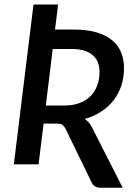

<svg xmlns="http://www.w3.org/2000/svg" viewBox="-20 -748 606 874"><path d="M271 -267.5Q311.5 -267.5 342 -279Q372.5 -290.5 392.8 -311.2Q413 -332 423 -360Q433 -388 433 -421Q433 -471 401 -498Q369 -525 305 -525H220L188.5 -267.5ZM315.5 -613.5Q375.5 -613.5 419 -600.8Q462.5 -588 490.2 -565Q518 -542 531.2 -509.8Q544.5 -477.5 544.5 -438Q544.5 -395.5 532.2 -358.2Q520 -321 496.8 -291.2Q473.5 -261.5 440.2 -239.8Q407 -218 365.5 -206.5Q375.5 -200 383.5 -191.2Q391.5 -182.5 397.5 -170.5L538.5 106.5H437.5Q408 106.5 397.5 83L278 -162.5Q271.5 -174.5 263 -180Q254.5 -185.5 236 -185.5H178.5L155.5 0H43L132.5 -727.5H244.5L230.5 -613.5Z"/></svg>

Font: Lato SemiBold
Style: Italic
Weight: 600
Italic angle: -7°
Designer: Lukasz Dziedzic with Adam Twardoch and Botio Nikoltchev
Foundry: tyPoland Lukasz Dziedzic
Version: Version 2.015; 2015-08-06; http://www.latofonts.com/